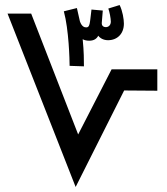

<svg xmlns="http://www.w3.org/2000/svg" viewBox="-20 -744 666 764"><path d="M314 -480C314 -503 314 -539 309 -588C316 -584 325 -582 335 -582C354 -582 365 -590 371 -602C378 -592 392 -584 410 -584C446 -584 473 -609 473 -650C473 -667 468 -700 456 -724L411 -710C416 -697 421 -670 421 -658C421 -645 413 -636 401 -636C395 -636 384 -639 385 -653L389 -702L344 -706C337 -649 338 -635 323 -635C315 -635 305 -639 298 -659L286 -712L234 -699C254 -626 257 -505 257 -482ZM281 0 474 -384 606 -383V-468H424L291 -209L104 -690H10Z"/></svg>

Font: Noto Sans Arabic UI Md
Style: Regular
Weight: 500
Designer: Monotype Design Team, Nadine Chahine and Nizar Qandah
Foundry: Monotype Imaging Inc.
Version: Version 2.010